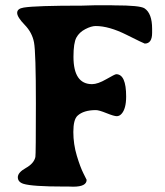

<svg xmlns="http://www.w3.org/2000/svg" viewBox="-20 -700 623 726"><path d="M555.2 -591.3V-575.7Q555.2 -535.2 527.3 -535.2Q524.9 -535.2 458.5 -568.4Q392.1 -601.6 341.8 -601.6Q325.2 -601.6 302.5 -589.8Q279.8 -578.1 268.8 -557.9Q257.8 -537.6 257.8 -485.4Q257.8 -381.8 328.1 -381.8Q349.6 -381.8 382.1 -400.6Q414.6 -419.4 419.4 -419.4Q457 -419.4 457 -335Q457 -288.6 439.5 -269.5Q431.6 -260.7 421.4 -260.7Q411.1 -260.7 382.6 -272.2Q354 -283.7 342.8 -283.7Q295.9 -283.7 272.9 -262.2Q257.3 -247.6 257.3 -201.2Q257.3 -154.8 270.5 -111.1Q283.7 -67.4 295.7 -43.9Q307.6 -20.5 307.6 -20Q307.6 5.9 256.8 5.9L240.2 5.4H223.1Q101.6 5.4 68.8 -4.9Q47.4 -11.7 47.4 -29.8Q47.4 -47.9 77.9 -64.9Q108.4 -82 113.8 -106.4Q115.7 -115.7 115.7 -308.8Q115.7 -502 108.6 -539.6Q101.6 -577.1 73.2 -606.2Q44.9 -635.3 44.9 -651.4Q44.9 -667.5 69.8 -671.4Q113.8 -678.7 290.5 -678.7L343.3 -680.2H396L413.1 -679.7Q509.3 -679.7 526.4 -668.5Q555.2 -649.4 555.2 -591.3Z"/></svg>

Font: Averia Serif Libre RX
Style: Bold
Weight: 700
Version: Version 1.002